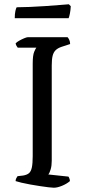

<svg xmlns="http://www.w3.org/2000/svg" viewBox="-20 -878 400 898"><path d="M232 0Q225 0 207.5 -2Q190 -4 167.5 -7.5Q145 -11 122 -15Q99 -19 80.5 -23.5Q62 -28 53 -31Q53 -38 56 -44Q59 -50 62 -54L88 -57Q106 -60 115.5 -68Q125 -76 129 -95Q133 -114 133 -148V-580Q133 -620 140 -636Q147 -652 150 -655H63Q61 -659 58 -662.5Q55 -666 53 -675Q58 -681 69.5 -687.5Q81 -694 93 -699Q105 -704 110 -704H296Q300 -700 304 -691.5Q308 -683 308 -672L268 -659Q250 -653 240 -643Q230 -633 226 -616.5Q222 -600 222 -572V-126Q222 -103 217 -86Q212 -69 206 -62L300 -52Q302 -50 304.5 -43.5Q307 -37 307 -31Q292 -18 270 -9Q248 0 232 0ZM49 -793Q49 -813 52 -826.5Q55 -840 58 -844Q83 -844 118.5 -845.5Q154 -847 191 -849.5Q228 -852 258 -854.5Q288 -857 302 -858L311 -849Q310 -830 307 -815Q304 -800 301 -793Z"/></svg>

Font: Texturina Medium 12pt Light
Style: Regular
Weight: 300
Version: Version 1.002